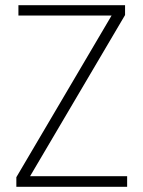

<svg xmlns="http://www.w3.org/2000/svg" viewBox="-20 -720 553 740"><path d="M43 0V-37L410 -660H51V-700H462V-662L96 -41H470V0Z"/></svg>

Font: DM Sans 20pt ExtraLight
Style: Regular
Weight: 250
Version: Version 4.004;gftools[0.9.30]